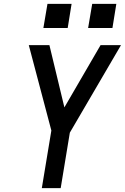

<svg xmlns="http://www.w3.org/2000/svg" viewBox="-20 -967 642 987"><path d="M195 0 244 -296 128 -735H234L311 -415L497 -735H602L339 -285L292 0ZM433 -823 454 -947H578L558 -823ZM203 -823 224 -947H348L328 -823Z"/></svg>

Font: Iosevka SS04 Md Ex Obl
Style: Regular
Weight: 500
Width: 7
Italic angle: -9°
Monospace: yes
Designer: Belleve Invis
Foundry: Belleve Invis
Version: Version 19.0.0; ttfautohint (v1.8.4)